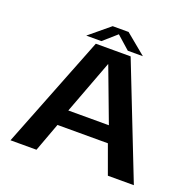

<svg xmlns="http://www.w3.org/2000/svg" viewBox="-138 -942 1089 1083"><g transform="rotate(20 406.0 -401.0)"><path d="M36 0H192L255.5 -172H558L620.5 0H776.5L511 -676.5H302ZM285 -269.5 406 -591.5H407.5L528.5 -269.5ZM235.5 -701H326.5L406 -771L485 -701H575.5L453 -802H357.5Z"/></g></svg>

Font: Anybody SemiExpanded SemiBold
Style: Regular
Weight: 600
Width: 6
Designer: Tyler Finck
Foundry: Etcetera Type Company
Version: Version 1.113;gftools[0.9.25]